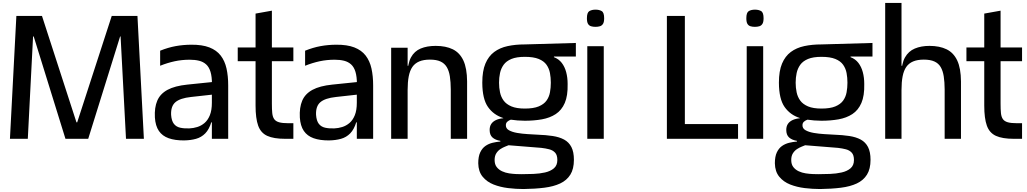

<svg xmlns="http://www.w3.org/2000/svg" viewBox="-20 -950 7031 1314"><path d="M48 0 92 -841H267.3L503.3 -112.7H508.3L744.7 -841H920.7L964.7 0H842.3L805.3 -700.3H802L583.7 0H428L210.7 -700.3H206.3L170.3 0Z M1430 0V-307Q1430 -313 1430 -322.3Q1430 -331.7 1430.3 -341.8Q1430.7 -352 1430.7 -360.8Q1430.7 -369.7 1430.7 -373.7Q1430.7 -425.3 1420.7 -458.3Q1410.7 -491.3 1390.7 -509.3Q1370.7 -527.3 1342.5 -534.3Q1314.3 -541.3 1278 -541.3Q1224.7 -541.3 1175.3 -530.7Q1126 -520 1076 -500V-603Q1130.7 -625 1181.8 -634.3Q1233 -643.7 1288 -644Q1363.7 -644.7 1413 -625.5Q1462.3 -606.3 1490.5 -569.7Q1518.7 -533 1530.2 -481.3Q1541.7 -429.7 1541.7 -365.3V0ZM1239 11Q1177.7 11.3 1134.3 -4Q1091 -19.3 1067.3 -54Q1043.7 -88.7 1040 -146Q1036.3 -214 1056.3 -261Q1076.3 -308 1126.5 -335.2Q1176.7 -362.3 1262 -371L1450 -390.3V-304.3L1287.3 -286.3Q1213 -278.3 1180.7 -250.8Q1148.3 -223.3 1151 -163.7Q1154 -123 1170 -102.5Q1186 -82 1213.3 -76Q1240.7 -70 1275.7 -71.3Q1303 -72.3 1330 -80.7Q1357 -89 1379.7 -108.2Q1402.3 -127.3 1416.2 -161.3Q1430 -195.3 1430 -247.3L1448 -113H1426Q1411 -64 1384.7 -37.2Q1358.3 -10.3 1321.7 0Q1285 10.3 1239 11Z M1931.7 0Q1853.3 0 1809 -20.2Q1764.7 -40.3 1746.8 -90.2Q1729 -140 1729 -227.3V-435H1840.7V-240.7Q1840.7 -202 1843.2 -176.3Q1845.7 -150.7 1856.2 -135.3Q1866.7 -120 1889.7 -113.3Q1912.7 -106.7 1954 -106.7H1987.7V0ZM1607 -531.3V-625.3H1987.7V-531.3ZM1729 -296V-857L1840.7 -877V-296Z M2422 0V-307Q2422 -313 2422 -322.3Q2422 -331.7 2422.3 -341.8Q2422.7 -352 2422.7 -360.8Q2422.7 -369.7 2422.7 -373.7Q2422.7 -425.3 2412.7 -458.3Q2402.7 -491.3 2382.7 -509.3Q2362.7 -527.3 2334.5 -534.3Q2306.3 -541.3 2270 -541.3Q2216.7 -541.3 2167.3 -530.7Q2118 -520 2068 -500V-603Q2122.7 -625 2173.8 -634.3Q2225 -643.7 2280 -644Q2355.7 -644.7 2405 -625.5Q2454.3 -606.3 2482.5 -569.7Q2510.7 -533 2522.2 -481.3Q2533.7 -429.7 2533.7 -365.3V0ZM2231 11Q2169.7 11.3 2126.3 -4Q2083 -19.3 2059.3 -54Q2035.7 -88.7 2032 -146Q2028.3 -214 2048.3 -261Q2068.3 -308 2118.5 -335.2Q2168.7 -362.3 2254 -371L2442 -390.3V-304.3L2279.3 -286.3Q2205 -278.3 2172.7 -250.8Q2140.3 -223.3 2143 -163.7Q2146 -123 2162 -102.5Q2178 -82 2205.3 -76Q2232.7 -70 2267.7 -71.3Q2295 -72.3 2322 -80.7Q2349 -89 2371.7 -108.2Q2394.3 -127.3 2408.2 -161.3Q2422 -195.3 2422 -247.3L2440 -113H2418Q2403 -64 2376.7 -37.2Q2350.3 -10.3 2313.7 0Q2277 10.3 2231 11Z M2769.7 -334V-442Q2769.7 -515 2792.7 -557.3Q2815.7 -599.7 2858.8 -617.8Q2902 -636 2962 -636Q3031 -636 3078.7 -612.7Q3126.3 -589.3 3151.2 -536.2Q3176 -483 3176.7 -392.7L3065 -338.3Q3064.7 -389.3 3058.7 -427.5Q3052.7 -465.7 3037.3 -491.2Q3022 -516.7 2994.3 -529.3Q2966.7 -542 2922.3 -542Q2879 -542 2849.3 -529.5Q2819.7 -517 2802.3 -492Q2785 -467 2777.3 -427.5Q2769.7 -388 2769.7 -334ZM2657 0V-623.3H2769.7V-442V0ZM2771.7 -436 2736.7 -461V-500H2782.7ZM3065 0V-397L3176.7 -394.7V0Z M3562.7 343.7Q3511 343.7 3457.3 337.2Q3403.7 330.7 3357.8 312.7Q3312 294.7 3283 259.3Q3254 224 3253 167.3Q3253 121.3 3266.5 92.8Q3280 64.3 3302 49Q3324 33.7 3350.8 27.2Q3377.7 20.7 3404.3 18.7V14Q3370 8.3 3350.5 -9Q3331 -26.3 3331 -60.7Q3331 -85.3 3342 -101.8Q3353 -118.3 3374 -128.2Q3395 -138 3424 -140.7V-142.3Q3358 -163.3 3319.7 -217.8Q3281.3 -272.3 3280.7 -382.7V-385Q3280.7 -464 3302 -514.7Q3323.3 -565.3 3362 -594.2Q3400.7 -623 3454 -634.5Q3507.3 -646 3571.7 -646L3921 -656V-563H3771V-558.7Q3804 -546.3 3824.5 -519.7Q3845 -493 3854.8 -456.2Q3864.7 -419.3 3864.7 -375.7V-374.7Q3866.7 -295 3845.2 -245.3Q3823.7 -195.7 3783.3 -169.3Q3743 -143 3688.7 -133.3Q3634.3 -123.7 3571.7 -123.7Q3546.7 -123.7 3522.3 -125.7Q3498 -127.7 3476 -131Q3462.3 -126.3 3452.2 -117.3Q3442 -108.3 3442 -93.3Q3441.3 -71 3463 -58.7Q3484.7 -46.3 3519.3 -40.3Q3554 -34.3 3591.2 -32.2Q3628.3 -30 3658 -28.3Q3716 -26.3 3762.2 -19.3Q3808.3 -12.3 3840.8 5.3Q3873.3 23 3890.5 56.3Q3907.7 89.7 3907.7 143.7Q3907.7 206.3 3883.3 245.3Q3859 284.3 3813.8 305.5Q3768.7 326.7 3705 334.7Q3641.3 342.7 3562.7 343.7ZM3550.7 242Q3587.7 242 3630.2 240.3Q3672.7 238.7 3709.8 230.3Q3747 222 3770.7 202Q3794.3 182 3794.3 145Q3794.3 111 3778.8 94.5Q3763.3 78 3738.7 71.7Q3714 65.3 3685 62L3460.3 44Q3452.7 47.3 3437.2 53.3Q3421.7 59.3 3405 70Q3388.3 80.7 3376.7 98.8Q3365 117 3365 145Q3365 175 3379.3 193.3Q3393.7 211.7 3416.3 222.2Q3439 232.7 3464.7 236.5Q3490.3 240.3 3513.2 241.2Q3536 242 3550.7 242ZM3571.7 -207Q3631.3 -207 3666.8 -221.8Q3702.3 -236.7 3720.2 -261.5Q3738 -286.3 3743.8 -318Q3749.7 -349.7 3749.7 -384Q3749.7 -418.7 3743.8 -450Q3738 -481.3 3720.2 -506.7Q3702.3 -532 3666.8 -546.5Q3631.3 -561 3571.7 -561Q3515 -561 3480 -546.5Q3445 -532 3426.8 -506.7Q3408.7 -481.3 3402 -450Q3395.3 -418.7 3395.3 -384Q3395.3 -349.7 3402 -318Q3408.7 -286.3 3426.8 -261.5Q3445 -236.7 3480 -221.8Q3515 -207 3571.7 -207Z M3999.3 0V-634H4112V0ZM4055.3 -766.3Q4038.7 -766.3 4025.2 -770.3Q4011.7 -774.3 4004.2 -786.7Q3996.7 -799 3996.7 -825.2Q3996.7 -864.4 4013.7 -874.2Q4030.7 -884 4055.7 -884Q4080.7 -884 4097.7 -874.2Q4114.7 -864.4 4114.7 -825.2Q4114.7 -799 4106.8 -786.7Q4099 -774.3 4085.5 -770.3Q4072 -766.3 4055.3 -766.3Z M4544 0V-841H4667V-100.7H5031V0Z M5090.3 0V-634H5203V0ZM5146.3 -766.3Q5129.7 -766.3 5116.2 -770.3Q5102.7 -774.3 5095.2 -786.7Q5087.7 -799 5087.7 -825.2Q5087.7 -864.4 5104.7 -874.2Q5121.7 -884 5146.7 -884Q5171.7 -884 5188.7 -874.2Q5205.7 -864.4 5205.7 -825.2Q5205.7 -799 5197.8 -786.7Q5190 -774.3 5176.5 -770.3Q5163 -766.3 5146.3 -766.3Z M5592.7 343.7Q5541 343.7 5487.3 337.2Q5433.7 330.7 5387.8 312.7Q5342 294.7 5313 259.3Q5284 224 5283 167.3Q5283 121.3 5296.5 92.8Q5310 64.3 5332 49Q5354 33.7 5380.8 27.2Q5407.7 20.7 5434.3 18.7V14Q5400 8.3 5380.5 -9Q5361 -26.3 5361 -60.7Q5361 -85.3 5372 -101.8Q5383 -118.3 5404 -128.2Q5425 -138 5454 -140.7V-142.3Q5388 -163.3 5349.7 -217.8Q5311.3 -272.3 5310.7 -382.7V-385Q5310.7 -464 5332 -514.7Q5353.3 -565.3 5392 -594.2Q5430.7 -623 5484 -634.5Q5537.3 -646 5601.7 -646L5951 -656V-563H5801V-558.7Q5834 -546.3 5854.5 -519.7Q5875 -493 5884.8 -456.2Q5894.7 -419.3 5894.7 -375.7V-374.7Q5896.7 -295 5875.2 -245.3Q5853.7 -195.7 5813.3 -169.3Q5773 -143 5718.7 -133.3Q5664.3 -123.7 5601.7 -123.7Q5576.7 -123.7 5552.3 -125.7Q5528 -127.7 5506 -131Q5492.3 -126.3 5482.2 -117.3Q5472 -108.3 5472 -93.3Q5471.3 -71 5493 -58.7Q5514.7 -46.3 5549.3 -40.3Q5584 -34.3 5621.2 -32.2Q5658.3 -30 5688 -28.3Q5746 -26.3 5792.2 -19.3Q5838.3 -12.3 5870.8 5.3Q5903.3 23 5920.5 56.3Q5937.7 89.7 5937.7 143.7Q5937.7 206.3 5913.3 245.3Q5889 284.3 5843.8 305.5Q5798.7 326.7 5735 334.7Q5671.3 342.7 5592.7 343.7ZM5580.7 242Q5617.7 242 5660.2 240.3Q5702.7 238.7 5739.8 230.3Q5777 222 5800.7 202Q5824.3 182 5824.3 145Q5824.3 111 5808.8 94.5Q5793.3 78 5768.7 71.7Q5744 65.3 5715 62L5490.3 44Q5482.7 47.3 5467.2 53.3Q5451.7 59.3 5435 70Q5418.3 80.7 5406.7 98.8Q5395 117 5395 145Q5395 175 5409.3 193.3Q5423.7 211.7 5446.3 222.2Q5469 232.7 5494.7 236.5Q5520.3 240.3 5543.2 241.2Q5566 242 5580.7 242ZM5601.7 -207Q5661.3 -207 5696.8 -221.8Q5732.3 -236.7 5750.2 -261.5Q5768 -286.3 5773.8 -318Q5779.7 -349.7 5779.7 -384Q5779.7 -418.7 5773.8 -450Q5768 -481.3 5750.2 -506.7Q5732.3 -532 5696.8 -546.5Q5661.3 -561 5601.7 -561Q5545 -561 5510 -546.5Q5475 -532 5456.8 -506.7Q5438.7 -481.3 5432 -450Q5425.3 -418.7 5425.3 -384Q5425.3 -349.7 5432 -318Q5438.7 -286.3 5456.8 -261.5Q5475 -236.7 5510 -221.8Q5545 -207 5601.7 -207Z M6038 -930H6149.7V-442V0H6038ZM6445 -397 6556.7 -394.7V0H6445ZM6149.7 -442Q6149.7 -515 6173.7 -557.3Q6197.7 -599.7 6240.8 -617.8Q6284 -636 6341 -636Q6410 -636 6458 -612.7Q6506 -589.3 6531 -536.2Q6556 -483 6556.7 -392.7L6445 -338.3Q6444.7 -389.3 6438.7 -427.5Q6432.7 -465.7 6417.7 -491.2Q6402.7 -516.7 6374.7 -529.3Q6346.7 -542 6302.3 -542Q6259 -542 6229.3 -529.5Q6199.7 -517 6182.3 -492Q6165 -467 6157.3 -427.5Q6149.7 -388 6149.7 -334ZM6117.3 -500H6162.7L6151.7 -436L6117.3 -461Z M6918.7 0Q6840.3 0 6796 -20.2Q6751.7 -40.3 6733.8 -90.2Q6716 -140 6716 -227.3V-435H6827.7V-240.7Q6827.7 -202 6830.2 -176.3Q6832.7 -150.7 6843.2 -135.3Q6853.7 -120 6876.7 -113.3Q6899.7 -106.7 6941 -106.7H6974.7V0ZM6594 -531.3V-625.3H6974.7V-531.3ZM6716 -296V-857L6827.7 -877V-296Z"/></svg>

Font: Matangi Light
Style: Regular
Weight: 300
Designer: Prashant Pant
Foundry: The Graphic Ant
Version: Version 3.002